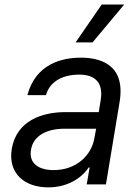

<svg xmlns="http://www.w3.org/2000/svg" viewBox="-20 -804 604 837"><path d="M190.3 12.8C285.5 12.8 343.8 -38.4 366.5 -73.9H370.7L358 0H441.8L501.4 -359.4C530.2 -532.7 402 -552.6 332.4 -552.6C250 -552.6 135.7 -525.6 99.4 -389.2H180.4C195.3 -443.2 245.7 -478.7 325.3 -478.7C402 -478.7 430 -436.4 419 -367.9L410.5 -315.3H266.3C165.5 -315.3 52.6 -279.8 31.2 -154.8C14.2 -48.3 86.6 12.8 190.3 12.8ZM115.1 -150.6C125 -214.5 186.8 -242.9 261.4 -242.9H399.1L390.6 -197.4C377.5 -128.2 313.9 -62.5 214.5 -62.5C147.7 -62.5 105.1 -92.3 115.1 -150.6ZM309.7 -619.3H383.5L521.3 -784.1H423.3Z"/></svg>

Font: Magic Ui Pro
Style: Italic
Weight: 400
Italic angle: -9.39999°
Designer: Stefan Endress, Andreas Faust
Version: Version 1.000;FEAKit 1.0